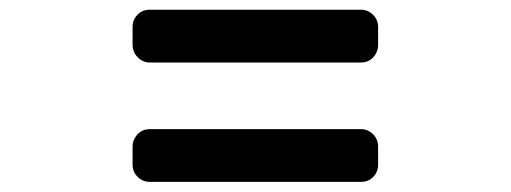

<svg xmlns="http://www.w3.org/2000/svg" viewBox="-20 -555 1040 391"><path d="M714.8 -292Q729.5 -292 739.7 -281.7Q750 -271.5 750 -255.9V-219.7Q750 -205.1 740.2 -194.8Q730.5 -184.6 714.8 -184.6H285.2Q270.5 -184.6 260.3 -194.8Q250 -205.1 250 -219.7V-255.9Q250 -270.5 259.8 -281.2Q269.5 -292 285.2 -292ZM714.8 -535.2Q729.5 -535.2 739.7 -524.9Q750 -514.6 750 -500V-463.9Q750 -449.2 740.2 -438.5Q730.5 -427.7 714.8 -427.7H285.2Q270.5 -427.7 260.3 -438.5Q250 -449.2 250 -463.9V-500Q250 -514.6 259.8 -524.9Q269.5 -535.2 285.2 -535.2Z"/></svg>

Font: Rounded-L Mgen+ 1m bold
Style: Bold
Weight: 700
Designer: [Source Han Sans]
Ryoko NISHIZUKA  (kana & ideographs); Paul D. Hunt (Latin, Greek & Cyrillic); Wenlong ZHANG  (bopomofo
Version: Version 1.059.20150602